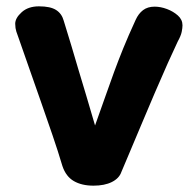

<svg xmlns="http://www.w3.org/2000/svg" viewBox="-20 -572 606 606"><path d="M37 -457Q30 -475 29 -483.5Q28 -492 28 -497Q28 -515 48.5 -533.5Q69 -552 103 -552Q139 -552 157 -540.5Q175 -529 181 -507Q194 -466 205 -428.5Q216 -391 227.5 -352.5Q239 -314 252 -271Q265 -228 280 -176Q299 -229 313 -269Q327 -309 340 -344.5Q353 -380 369 -419.5Q385 -459 408 -509Q417 -529 431.5 -540Q446 -551 468 -551Q487 -551 507 -543.5Q527 -536 541.5 -523Q556 -510 556 -492Q556 -484 553.5 -471.5Q551 -459 541 -441Q529 -416 509.5 -372.5Q490 -329 468 -277.5Q446 -226 425 -176Q404 -126 387.5 -87Q371 -48 363 -29Q356 -9 333 2.5Q310 14 275 14Q238 14 213 -0.5Q188 -15 177 -48Q163 -95 145.5 -146Q128 -197 109.5 -250Q91 -303 72.5 -355.5Q54 -408 37 -457Z"/></svg>

Font: Playpen Sans Arabic
Style: Bold
Weight: 700
Version: Version 2.000